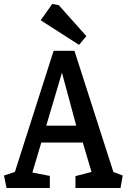

<svg xmlns="http://www.w3.org/2000/svg" viewBox="-24 -947 641 967"><path d="M9 0 -4 -63 51 -81 246 -691H351L547 -81L594 -63L583 0H356V-60L437 -81L393 -229H184L139 -78L227 -61V0ZM209 -314H360L288 -581ZM374 -721 181 -845 239 -927 272 -921 411 -765Z"/></svg>

Font: Kreon
Style: Regular
Weight: 400
Designer: Julia Petretta
Foundry: Julia Petretta and Eli Heuer
Version: Version 2.002